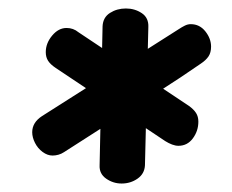

<svg xmlns="http://www.w3.org/2000/svg" viewBox="-20 -857 547 453"><path d="M222 -795Q223 -816 239.5 -826.5Q256 -837 277 -837Q298 -837 314.5 -826Q331 -815 330 -793L322 -467Q321 -447 304.5 -435.5Q288 -424 267 -424Q247 -424 230.5 -435.5Q214 -447 215 -467ZM403 -789Q409 -793 416 -796.5Q423 -800 430 -800Q451 -800 464.5 -783Q478 -766 478 -747Q478 -733 472 -724Q466 -715 454 -707Q408 -675 353 -640Q298 -605 241 -568.5Q184 -532 131 -498Q125 -494 118 -492Q111 -490 104 -490Q92 -490 80.5 -498.5Q69 -507 62.5 -520Q56 -533 56 -545Q56 -568 79 -583ZM111 -697Q99 -705 93.5 -713.5Q88 -722 88 -734Q88 -755 103 -773Q118 -791 137 -791Q145 -791 152 -788.5Q159 -786 165 -781L426 -607Q437 -599 442.5 -590.5Q448 -582 448 -570Q448 -548 435 -530.5Q422 -513 401 -513Q394 -513 386 -516Q378 -519 370 -524Z"/></svg>

Font: Playpen Sans SemiBold
Style: Regular
Weight: 600
Designer: Laura Meseguer, Veronika Burian, José Scaglione
Foundry: TypeTogether
Version: Version 1.001